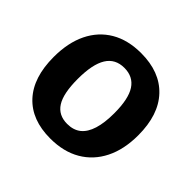

<svg xmlns="http://www.w3.org/2000/svg" viewBox="-141 -697 859 859"><g transform="rotate(45 288.5 -267.0)"><path d="M295.7 -546Q414.3 -546 480.3 -476Q546.3 -406 546.3 -276.7Q546.3 -187.3 514 -122.7Q481.7 -58 421.7 -23Q361.7 12 277.7 12Q159.7 12 95.2 -57.8Q30.7 -127.7 30.7 -257Q30.7 -347.3 62.2 -411.8Q93.7 -476.3 152.8 -511.2Q212 -546 295.7 -546ZM289 -446.3Q232 -446.3 204.2 -401.5Q176.3 -356.7 176.3 -263.7Q176.3 -171.3 203.2 -129.5Q230 -87.7 285 -87.7Q324.7 -87.7 350 -108Q375.3 -128.3 388 -169.2Q400.7 -210 400.7 -270.3Q400.7 -361.3 372.8 -403.8Q345 -446.3 289 -446.3Z"/></g></svg>

Font: Bitter Thin
Style: Regular
Weight: 100
Designer: Sol Matas, and Bitter project Authors
Foundry: Sol Matas
Version: Version 2.002